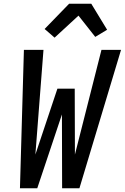

<svg xmlns="http://www.w3.org/2000/svg" viewBox="-20 -1000 663 1020"><path d="M86 0 107 -735H211L168 -179L285 -529H377L378 -179L519 -735H623L402 0H310L309 -392L178 0ZM270 -800 217 -846 347 -980H465L549 -842L486 -804L397 -917Z"/></svg>

Font: Iosevka Semibold Extended
Style: Italic
Weight: 600
Width: 7
Italic angle: -9°
Monospace: yes
Designer: Belleve Invis
Foundry: Belleve Invis
Version: Version 32.5.0; ttfautohint (v1.8.4)